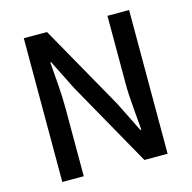

<svg xmlns="http://www.w3.org/2000/svg" viewBox="-107 -844 949 951"><g transform="rotate(-15 367.0 -368.5)"><path d="M97 0V-737H216L460 -304L537 -149H542Q538 -205 532 -269Q526 -333 526 -393V-737H637V0H518L274 -434L197 -588H193Q197 -531 202 -469Q207 -407 207 -346V0Z"/></g></svg>

Font: Source Han Sans SC Medium
Style: Regular
Weight: 500
Designer: Ryoko NISHIZUKA 西塚涼子 (kana, bopomofo & ideographs); Paul D. Hunt (Latin, Greek & Cyrillic); Sandoll Communications 산돌커뮤니
Foundry: Adobe
Version: Version 2.004;hotconv 1.0.118;makeotfexe 2.5.65603